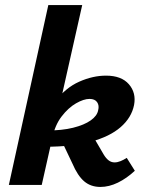

<svg xmlns="http://www.w3.org/2000/svg" viewBox="-20 -731 581 759"><path d="M15 0 171 -711H305L145 0ZM377 8Q339 8 313 -14Q287 -36 266 -85L218 -186L341 -204L390 -120Q399 -105 409.5 -97Q420 -89 433 -89Q444 -89 456.5 -94Q469 -99 481 -107L513 -56Q481 -26 446 -9Q411 8 377 8ZM163 -151V-215Q225 -215 269 -226Q313 -237 338.5 -255Q364 -273 368 -295Q373 -314 364 -327Q355 -340 334 -340Q311 -340 280.5 -322.5Q250 -305 223.5 -270.5Q197 -236 186 -183H138Q156 -274 197.5 -329Q239 -384 293 -408Q347 -432 399 -432Q460 -432 489.5 -398Q519 -364 510 -316Q500 -266 457 -228.5Q414 -191 339.5 -171Q265 -151 163 -151Z"/></svg>

Font: Ysabeau ExtraBold
Style: Italic
Weight: 800
Italic angle: -12°
Designer: Christian Thalmann (Catharsis Fonts)
Version: Version 2.002